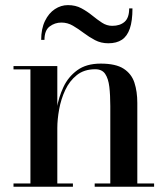

<svg xmlns="http://www.w3.org/2000/svg" viewBox="-20 -712 638 732"><path d="M198.5 -460V-12.5H258V0H31.5V-12.5H96V-447.5H31.5V-460ZM503.5 -319.5V-12.5H567.5V0H341V-12.5H400.5V-307.5Q400.5 -349.5 396.8 -381Q393 -412.5 381 -430.2Q369 -448 343 -448Q301 -448 273 -425.8Q245 -403.5 228.8 -368.8Q212.5 -334 205.5 -295.2Q198.5 -256.5 198.5 -223.5L189.5 -220.5Q189.5 -255.5 196.5 -298.2Q203.5 -341 221.8 -380Q240 -419 274.5 -444.2Q309 -469.5 364 -469.5Q421.5 -469.5 451.5 -450Q481.5 -430.5 492.5 -396.8Q503.5 -363 503.5 -319.5ZM393 -547Q365 -547 342.2 -559Q319.5 -571 299 -586.5Q278.5 -602 258 -614Q237.5 -626 214 -626Q189 -626 169.2 -611Q149.5 -596 149.5 -560H137Q137 -602.5 151.5 -632.2Q166 -662 189.2 -677.2Q212.5 -692.5 239 -692.5Q268 -692.5 290.2 -680.5Q312.5 -668.5 331.5 -653Q350.5 -637.5 368.8 -625.5Q387 -613.5 408 -613.5Q437.5 -613.5 455 -628.8Q472.5 -644 472.5 -680H485Q485 -632.5 475 -603.2Q465 -574 444.8 -560.5Q424.5 -547 393 -547Z"/></svg>

Font: Bodoni Moda 18pt Medium
Style: Regular
Weight: 500
Designer: Owen Earl
Foundry: indestructible type
Version: Version 2.004